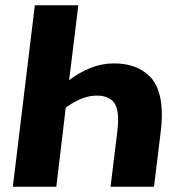

<svg xmlns="http://www.w3.org/2000/svg" viewBox="-20 -713 671 733"><path d="M29 0 113 -693H279L244 -407Q282 -436 325 -453.5Q368 -471 415 -471Q499 -471 548.5 -424.5Q598 -378 598 -274Q598 -260 597 -245Q596 -230 594 -214L568 0H402L428 -212Q431 -236 431 -255Q431 -308 409.5 -328Q388 -348 350 -348Q318 -348 287 -334.5Q256 -321 231 -302L195 0Z"/></svg>

Font: Szlgxwxxxixliatcpuztgldltzi
Style: Regular
Weight: 700
Italic angle: -8°
Designer: Carrois Corporate & Edenspiekermann
Foundry: Carrois Corporate GbR & Edenspiekermann AG
Version: Version 2.001